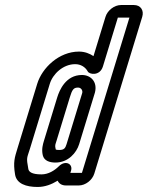

<svg xmlns="http://www.w3.org/2000/svg" viewBox="-20 -712 587 763"><path d="M278.7 -457C300.7 -457 318.4 -446 328.2 -429C333.2 -416 376.7 -408 389 -448L448.3 -642H494.3L305.6 -25H259.6L262.4 -34C270.6 -61 239.5 -77 213.6 -51C196.4 -34 171.8 -19 144.8 -19C104.8 -19 94.2 -30 92.5 -41C83.9 -88 87.1 -82 99.3 -122L177.9 -379C189.8 -418 230.7 -457 278.7 -457ZM241.4 25H293.4C319.4 25 346.8 4 354.7 -22L545.2 -645C553.1 -671 538.6 -692 512.6 -692H460.6C434.6 -692 407.1 -671 399.2 -645L351.5 -489C336.6 -499 317 -507 294 -507C214 -507 147.1 -442 127.9 -379L49.3 -122C38.3 -86 31.8 -68 39.8 -19C45.5 18 83.5 31 129.5 31C158.5 31 184.6 21 209.2 6C213.8 17 225.4 25 241.4 25ZM357.2 -344C368.3 -387 340.6 -414 305.6 -414C241.6 -414 216.2 -354 207.1 -324L154.8 -153C150.5 -139 144.4 -119 150 -95C155.3 -73 177.2 -66 200.2 -66C251.2 -66 284.1 -105 294.5 -139ZM306.9 -343 244.5 -139C239.6 -123 234.5 -116 215.5 -116C199.5 -116 201.4 -119 201.4 -119C197.3 -135 199.9 -137 204.8 -153L257.1 -324C266.8 -356 272.3 -364 290.3 -364C301.3 -364 309.2 -354 306.9 -343Z"/></svg>

Font: DIN Rundschrift
Style: EngKontKu
Weight: 400
Width: 3
Version: Version 1.027